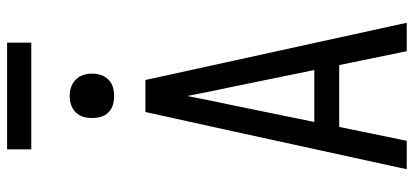

<svg xmlns="http://www.w3.org/2000/svg" viewBox="-332 -832 1164 540"><g transform="rotate(-90 250.0 -562.0)"><path d="M44 0 151 -490 205 -735H295L456 0H376L337 -190H163L124 0ZM177 -260H323L276 -490Q269 -522 262.5 -554Q256 -586 250 -618Q244 -586 237.5 -554Q231 -522 224 -490ZM250 -823Q237 -823 225 -826.5Q213 -830 204 -839Q195 -848 191.5 -860Q188 -872 188 -885Q188 -898 191.5 -910Q195 -922 204 -931Q213 -940 225 -944Q237 -948 250 -948Q263 -948 275 -944Q287 -940 296 -931Q305 -922 309 -910Q313 -898 313 -885Q313 -872 309 -860Q305 -848 296 -839Q287 -830 275 -826.5Q263 -823 250 -823ZM100 -1056V-1124H400V-1056Z"/></g></svg>

Font: Iosevka Term
Style: Regular
Weight: 400
Monospace: yes
Designer: Belleve Invis
Foundry: Belleve Invis
Version: Version 30.0.1